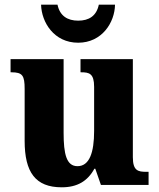

<svg xmlns="http://www.w3.org/2000/svg" viewBox="-20 -788 678 818"><path d="M313 -606C415 -606 469 -693 470 -768H401C391 -720 359 -700 313 -700C268 -700 235 -720 225 -768H155C157 -693 210 -606 313 -606ZM243 10C309 10 353 -16 382 -69H386L410 0H613V-56H603C569 -56 546 -60 546 -118V-536H323V-480H326C360 -480 381 -475 381 -418V-230C381 -138 361 -80 310 -80C263 -80 251 -132 251 -222V-536H25V-480H29C76 -480 85 -466 85 -409V-188C85 -54 131 10 243 10Z"/></svg>

Font: Noto Serif Sinhala SemiCondensed ExtraBold
Style: Regular
Weight: 800
Width: 4
Designer: Jelle Bosma - Monotype Design Team
Foundry: Monotype Imaging Inc.
Version: Version 2.007